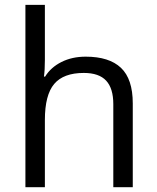

<svg xmlns="http://www.w3.org/2000/svg" viewBox="-20 -780 654 800"><path d="M452.1 0V-346.2Q452.1 -411.6 422.4 -443.8Q392.6 -476.1 329.1 -476.1Q244.6 -476.1 205.8 -430.2Q167 -384.3 167 -279.8V0H85.9V-759.8H167V-529.8Q167 -488.3 163.1 -460.9H168Q191.9 -499.5 236.1 -521.7Q280.3 -543.9 336.9 -543.9Q435.1 -543.9 484.1 -497.3Q533.2 -450.7 533.2 -349.1V0Z"/></svg>

Font: f01206874
Style: Regular
Weight: 400
Foundry: Ascender Corporation
Version: Version 1.10